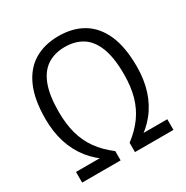

<svg xmlns="http://www.w3.org/2000/svg" viewBox="-170 -894 1006 1037"><g transform="rotate(-30 333.0 -375.0)"><path d="M48 0V-66.5H231L235.5 -39.5Q174.5 -76 132.8 -128.5Q91 -181 69.5 -248.2Q48 -315.5 48 -396.5Q48 -517.5 82.8 -595.5Q117.5 -673.5 181.2 -711.5Q245 -749.5 332.5 -749.5Q420.5 -749.5 484.2 -711.5Q548 -673.5 582.8 -595.5Q617.5 -517.5 617.5 -396.5Q617.5 -315.5 596.2 -248.2Q575 -181 533 -128.5Q491 -76 430.5 -39.5L435 -66.5H617.5V0H377.5V-58Q432.5 -99.5 467.8 -148.5Q503 -197.5 519.8 -257.8Q536.5 -318 536.5 -394Q536.5 -497 512 -560.2Q487.5 -623.5 441.8 -652.5Q396 -681.5 332.5 -681.5Q269.5 -681.5 224 -652.5Q178.5 -623.5 154 -560.2Q129.5 -497 129.5 -394Q129.5 -318 146 -257.8Q162.5 -197.5 197.8 -148.5Q233 -99.5 288 -58V0Z"/></g></svg>

Font: Encode Sans SemiCondensed
Style: Regular
Weight: 400
Width: 4
Designer: Multiple Designers
Foundry: Impallari Type
Version: Version 3.002